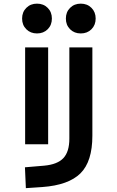

<svg xmlns="http://www.w3.org/2000/svg" viewBox="-20 -771 626 1026"><path d="M177.7 -592.3Q143.1 -592.3 120.6 -614.7Q98.1 -637.2 98.1 -671.9Q98.1 -706.5 120.6 -729Q143.1 -751.5 177.7 -751.5Q212.4 -751.5 234.9 -729Q257.3 -706.5 257.3 -671.9Q257.3 -637.2 234.9 -614.7Q212.4 -592.3 177.7 -592.3ZM411.6 -592.3Q377 -592.3 354.5 -614.7Q332 -637.2 332 -671.9Q332 -706.5 354.5 -729Q377 -751.5 411.6 -751.5Q446.3 -751.5 468.8 -729Q491.2 -706.5 491.2 -671.9Q491.2 -637.2 468.8 -614.7Q446.3 -592.3 411.6 -592.3ZM114.3 0V-517.6H237.3V0ZM118.2 234.4 113.3 123 215.8 114.3Q286.6 107.9 318.6 74Q350.6 40 350.6 -30.3V-517.6H473.6V-45.9Q473.6 92.3 409.9 155.3Q346.2 218.3 206.1 228.5Z"/></svg>

Font: Caskaydia Cove SemiBold
Style: Regular
Weight: 600
Monospace: yes
Designer: Aaron Bell
Foundry: Saja Typeworks
Version: Version 4.300; ttfautohint (v1.8.3)